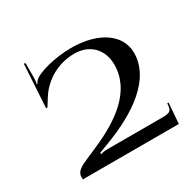

<svg xmlns="http://www.w3.org/2000/svg" viewBox="-144 -813 986 970"><g transform="rotate(-30 348.5 -327.5)"><path d="M74 0H634L643.2 -119.6L635.7 -120.1L633.7 -103C630.6 -77.2 620.5 -70 577.5 -70H265.5C236.5 -70 227 -66.5 219 -64L216 -72L272.7 -93.5C456.9 -162.8 618 -270.6 618 -425C618 -533 512.4 -605 354 -605C261 -605 153 -577 127 -548C122.3 -542.7 119 -539 117 -532L113 -533C115 -541 117 -558 117 -567V-654L108 -655L93 -404H101L127 -446C176 -524.9 261.2 -572 354 -572C442.8 -572 502 -512.4 502 -423C502 -270 363.6 -174.1 211.6 -108.1L140 -77C104.7 -61.7 74 -45.1 74 -16Z"/></g></svg>

Font: Prida01
Style: Bold
Weight: 700
Designer: gluk
Foundry: gluk
Version: Version 00.072